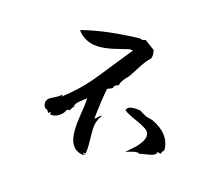

<svg xmlns="http://www.w3.org/2000/svg" viewBox="-119 -887 1239 1075"><g transform="rotate(20 500.0 -349.5)"><path d="M471 13Q416 13 393 -34Q375 -71 376 -141Q376 -152 377 -172Q378 -192 380 -223Q382 -247 382 -264.5Q382 -282 381 -293Q364 -277 346.5 -260Q329 -243 323 -222Q327 -232 332 -229Q328 -225 323 -217Q318 -209 313 -196Q309 -198 304 -195Q300 -193 297 -193Q291 -174 273 -157Q251 -137 227 -137Q225 -137 222 -137Q219 -137 216 -138Q215 -140 218 -144Q219 -147 219 -148Q211 -150 210 -146V-141Q201 -143 197 -150.5Q193 -158 184 -158Q169 -168 168 -187Q166 -213 198 -230Q236 -252 242 -264Q249 -264 242 -251Q280 -285 319.5 -329.5Q359 -374 397 -431L529 -629Q529 -634 521 -632H510Q488 -625 467 -617.5Q446 -610 424 -603Q398 -595 376 -591Q354 -587 335 -586Q259 -584 213 -638Q283 -663 366 -680.5Q449 -698 545 -709Q563 -701 577 -712Q587 -705 602.5 -696Q618 -687 639 -674Q648 -643 642 -625Q621 -604 597 -558Q581 -527 572 -510.5Q563 -494 561 -490Q555 -483 549 -475.5Q543 -468 538 -460Q524 -440 523 -422Q497 -414 497 -396Q493 -393 485.5 -389Q478 -385 468 -380Q464 -346 461.5 -301Q459 -256 458 -200Q465 -203 474.5 -215Q484 -227 494 -229Q481 -212 474.5 -187Q468 -162 471 -130L476 -78Q478 -62 479 -48.5Q480 -35 480 -25Q480 -7 477 10Q476 11 475 10Q474 10 474 7Q474 5 477 4Q477 -2 474 0L470 3L468 0Q465 1 465 2Q465 2 469 5.5Q473 9 471 13ZM684 -83Q706 -106 719 -120Q732 -134 736 -139Q767 -179 767 -206Q767 -232 742 -245Q732 -250 715.5 -257.5Q699 -265 674 -273Q626 -289 606 -303Q607 -331 665 -331Q671 -331 676.5 -330.5Q682 -330 687 -329Q694 -325 704.5 -320Q715 -315 729 -309L765 -303Q879 -262 887 -167Q878 -157 874 -141L855 -145Q854 -125 820 -116Q791 -109 776 -104.5Q761 -100 761 -100Q758 -104 750 -104Q729 -104 684 -83Z"/></g></svg>

Font: Yuji Hentaigana Akari
Style: Regular
Weight: 400
Designer: Kataoka Yuji
Foundry: Kinuta Font Factory
Version: Version 3.002